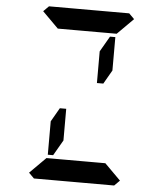

<svg xmlns="http://www.w3.org/2000/svg" viewBox="-64 -1055 943 1111"><g transform="rotate(5 408.0 -500.0)"><path d="M490 -766 542 -856H573V-662L527 -582H490ZM672 -31 641 0H470H346H175L144 -31L237 -124H262H346H470H554H579ZM144 -969 175 -1000H346H470H641L672 -969L579 -876H554H470H346H262H243H237ZM326 -234 274 -144H243V-338L289 -418H326Z"/></g></svg>

Font: DSEG14 Classic
Style: Bold
Weight: 700
Designer: Keshikan(Twitter:@keshinomi_88pro)
Version: Version 0.46